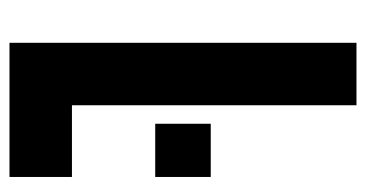

<svg xmlns="http://www.w3.org/2000/svg" viewBox="-208 -582 790 415"><g transform="rotate(90 187.5 -375.0)"><path d="M208 -750V-135H363V0H73V-750ZM248 -315V-435H363V-315Z"/></g></svg>

Font: Mohave Bold
Style: Regular
Weight: 700
Designer: Gumpita Rahayu
Foundry: Tokotype
Version: Version 2.002;PS 002.002;hotconv 1.0.88;makeotf.lib2.5.64775